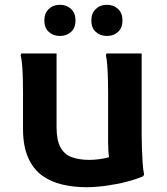

<svg xmlns="http://www.w3.org/2000/svg" viewBox="-20 -769 696 801"><path d="M341 12Q288 12 240.5 1Q193 -10 156 -36.5Q119 -63 97.5 -111Q76 -159 76 -232V-377Q76 -397 75.5 -428Q75 -459 73 -489.5Q71 -520 66 -538L69 -546H216V-238Q216 -184 232.5 -154Q249 -124 280 -113Q311 -102 353 -102Q374 -102 395 -105Q416 -108 435 -113Q433 -126 432 -142.5Q431 -159 431 -178V-377Q431 -397 430.5 -428Q430 -459 428 -489.5Q426 -520 422 -538L424 -546H571V-204Q571 -184 572 -152.5Q573 -121 575 -90.5Q577 -60 581 -42L578 -34Q548 -21 507 -10.5Q466 0 422 6Q378 12 341 12ZM426 -619Q398 -619 379.5 -636Q361 -653 361 -684Q361 -714 379.5 -731.5Q398 -749 426 -749Q454 -749 472.5 -731.5Q491 -714 491 -684Q491 -653 472.5 -636Q454 -619 426 -619ZM230 -619Q202 -619 183.5 -636Q165 -653 165 -684Q165 -714 183.5 -731.5Q202 -749 230 -749Q258 -749 276.5 -731.5Q295 -714 295 -684Q295 -653 276.5 -636Q258 -619 230 -619Z"/></svg>

Font: Kufam SemiBold
Style: Regular
Weight: 600
Designer: Wael Morcos, Artur Schmal
Foundry: Original Type
Version: Version 1.300; ttfautohint (v1.8.3)